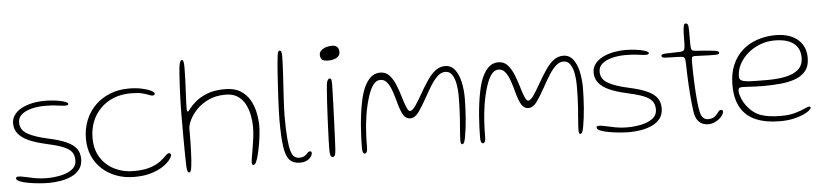

<svg xmlns="http://www.w3.org/2000/svg" viewBox="-42 -857 4767 1109"><g transform="rotate(-5 2342.0 -302.0)"><path d="M204 14.5Q181.5 14.5 149.2 11.8Q117 9 86.2 3.5Q55.5 -2 36.5 -10Q28 -14 23 -18.2Q18 -22.5 18 -27.5Q18 -34 22.5 -35.8Q27 -37.5 35 -37.5Q46.5 -37.5 70.8 -31.8Q95 -26 127.2 -20Q159.5 -14 194 -14Q235.5 -14 275.8 -22.2Q316 -30.5 342.2 -50Q368.5 -69.5 368.5 -103.5Q368.5 -133.5 353.2 -152.5Q338 -171.5 302.2 -185.2Q266.5 -199 204 -212.5Q146 -225.5 107 -243.5Q68 -261.5 48.2 -286.8Q28.5 -312 28.5 -345.5Q28.5 -373 43.8 -394.2Q59 -415.5 86 -430.2Q113 -445 148.2 -452.5Q183.5 -460 224 -460Q245 -460 268 -457.8Q291 -455.5 311 -451.5Q331 -447.5 343.5 -442.2Q356 -437 356 -431Q356 -428 354.2 -426Q352.5 -424 348.8 -423Q345 -422 338.5 -422Q322 -422 293.5 -426.5Q265 -431 221 -431Q180 -431 144 -422.2Q108 -413.5 85.8 -395.2Q63.5 -377 63.5 -347.5Q63.5 -304.5 105.2 -281Q147 -257.5 221.5 -241.5Q288.5 -227 328 -209Q367.5 -191 385 -166.5Q402.5 -142 402.5 -107.5Q402.5 -72 384.8 -48.5Q367 -25 338 -11.2Q309 2.5 274 8.5Q239 14.5 204 14.5Z M699.5 23Q644 23 596.8 5.5Q549.5 -12 514.2 -44Q479 -76 459.5 -120.8Q440 -165.5 440 -220Q440 -279.5 460.2 -328.8Q480.5 -378 517 -413.8Q553.5 -449.5 603 -469Q652.5 -488.5 710.5 -488.5Q753 -488.5 786.5 -481.2Q820 -474 839.5 -464Q859 -454 859 -445.5Q859 -443 857.2 -440.8Q855.5 -438.5 852.5 -437.2Q849.5 -436 845.5 -436Q837 -436 823.5 -442Q810 -448 785.8 -454Q761.5 -460 720.5 -460Q666.5 -460 622.2 -442.5Q578 -425 545.8 -393Q513.5 -361 496 -317.5Q478.5 -274 478.5 -221.5Q478.5 -155 508.2 -108Q538 -61 588 -36Q638 -11 698.5 -11Q758.5 -11 796.2 -23.8Q834 -36.5 855.8 -53.5Q877.5 -70.5 889.5 -83.2Q901.5 -96 910 -96Q915.5 -96 917.8 -94Q920 -92 920.8 -89.2Q921.5 -86.5 921.5 -84Q921.5 -75 908.2 -57.5Q895 -40 868 -21.5Q841 -3 799 10Q757 23 699.5 23Z M1017.5 25Q1012 25 1008.5 17.5Q1005 10 1004 -9.5Q1003.5 -22 1003 -47Q1002.5 -72 1002 -108Q1001.5 -144 1001.5 -189.5Q1001.5 -235 1001.5 -288.5Q1001.5 -318 1002 -350.2Q1002.5 -382.5 1003.8 -414.8Q1005 -447 1006.5 -477.5Q1008 -508 1009.8 -534.5Q1011.5 -561 1013.5 -581Q1016 -605 1020.8 -615.5Q1025.5 -626 1030.5 -626Q1037.5 -626 1040.2 -616Q1043 -606 1043 -581.5Q1043 -561 1042.2 -534.5Q1041.5 -508 1040.2 -480Q1039 -452 1037.5 -425.5Q1036 -399 1035.2 -378Q1034.5 -357 1034.5 -345.5Q1034.5 -326 1040 -326Q1043.5 -326 1055.8 -342.8Q1068 -359.5 1093.5 -381.2Q1119 -403 1160.8 -419.8Q1202.5 -436.5 1265 -436.5Q1318.5 -436.5 1353.2 -415.2Q1388 -394 1407.8 -359.5Q1427.5 -325 1435.8 -284.8Q1444 -244.5 1444 -206.5Q1444 -186.5 1441 -158.5Q1438 -130.5 1432.8 -100.5Q1427.5 -70.5 1421 -44Q1414.5 -17.5 1407 -1Q1403.5 7 1399.2 10.5Q1395 14 1389.5 14Q1385.5 14 1383.8 9.8Q1382 5.5 1382 0.5Q1382 -10 1385.8 -32.5Q1389.5 -55 1394.8 -84.5Q1400 -114 1403.8 -145.8Q1407.5 -177.5 1407.5 -206Q1407.5 -237.5 1401 -272Q1394.5 -306.5 1379 -336.8Q1363.5 -367 1335.8 -385.8Q1308 -404.5 1265 -404.5Q1209 -404.5 1166.8 -384.8Q1124.5 -365 1096.5 -335.5Q1068.5 -306 1054.5 -276.2Q1040.5 -246.5 1040.5 -227Q1040.5 -186.5 1040 -152Q1039.5 -117.5 1038.2 -89.8Q1037 -62 1035.5 -41.5Q1034 -21 1032 -7.5Q1030 9.5 1026.5 17.2Q1023 25 1017.5 25Z M1660.5 24.5Q1622 24.5 1600.8 2.5Q1579.5 -19.5 1571.2 -75Q1563 -130.5 1563 -230.5Q1563 -249.5 1564 -281Q1565 -312.5 1567 -350.2Q1569 -388 1571.2 -425.8Q1573.5 -463.5 1575.5 -496Q1577.5 -528.5 1579.5 -549Q1582.5 -580.5 1584.5 -598.2Q1586.5 -616 1589.8 -623.2Q1593 -630.5 1598 -630.5Q1605.5 -630.5 1608.2 -623.8Q1611 -617 1611 -595.5Q1611 -579 1609.8 -552.2Q1608.5 -525.5 1606.8 -493.2Q1605 -461 1602.8 -426.8Q1600.5 -392.5 1598.8 -359.8Q1597 -327 1595.8 -299.5Q1594.5 -272 1594.5 -253.5Q1594.5 -170.5 1598.8 -120.8Q1603 -71 1611.2 -46Q1619.5 -21 1631.2 -12.8Q1643 -4.5 1657.5 -4.5Q1679 -4.5 1690.2 -12.2Q1701.5 -20 1708.2 -28Q1715 -36 1723 -36Q1727.5 -36 1730 -33Q1732.5 -30 1732.5 -25.5Q1732.5 -19.5 1728.5 -11Q1724.5 -2.5 1716 5.5Q1707.5 13.5 1693.8 19Q1680 24.5 1660.5 24.5Z M1850.5 8.5Q1846.5 8.5 1842.8 4.8Q1839 1 1837 -9.5Q1835 -20 1835 -39.5Q1835 -57.5 1836 -87.5Q1837 -117.5 1838.5 -154.2Q1840 -191 1841.8 -229.8Q1843.5 -268.5 1845.8 -304.2Q1848 -340 1850 -367.8Q1852 -395.5 1853.5 -410Q1856 -429.5 1861 -437.2Q1866 -445 1872.5 -445Q1879.5 -445 1881.8 -437.8Q1884 -430.5 1884 -412Q1884 -400 1883.2 -370.5Q1882.5 -341 1881 -301.8Q1879.5 -262.5 1878 -220.2Q1876.5 -178 1874.8 -139Q1873 -100 1871.8 -71.2Q1870.5 -42.5 1869.5 -31Q1867.5 -6 1863 1.2Q1858.5 8.5 1850.5 8.5ZM1876 -549Q1844 -549 1836 -560.2Q1828 -571.5 1828 -585Q1828 -601.5 1840 -612Q1852 -622.5 1869.2 -627.5Q1886.5 -632.5 1902 -632.5Q1914 -632.5 1923.2 -628.5Q1932.5 -624.5 1937.5 -615.8Q1942.5 -607 1942.5 -593Q1942.5 -578.5 1933.5 -568.8Q1924.5 -559 1909.2 -554Q1894 -549 1876 -549Z M2037.5 5Q2034.5 5 2031.2 2.5Q2028 0 2025.8 -7.5Q2023.5 -15 2023.5 -30Q2023.5 -57 2024.8 -89.2Q2026 -121.5 2028.8 -156.2Q2031.5 -191 2036 -225.5Q2040.5 -260 2046.8 -291.5Q2053 -323 2061.5 -349Q2077 -396.5 2103 -425Q2129 -453.5 2167 -453.5Q2198.5 -453.5 2219.5 -430.5Q2240.5 -407.5 2255.5 -369.8Q2270.5 -332 2283 -288.5Q2291 -261 2300.5 -239.2Q2310 -217.5 2319.5 -217.5Q2332.5 -217.5 2350.5 -243.2Q2368.5 -269 2386.5 -301Q2416 -353.5 2440.2 -388.5Q2464.5 -423.5 2488.8 -441Q2513 -458.5 2542.5 -458.5Q2577.5 -458.5 2599 -431Q2620.5 -403.5 2630.5 -359.2Q2640.5 -315 2640.5 -265Q2640.5 -239.5 2639.2 -210.2Q2638 -181 2635.8 -150.8Q2633.5 -120.5 2630 -92Q2626.5 -63.5 2622 -39Q2617.5 -14.5 2613 -7.2Q2608.5 0 2602.5 0Q2598 0 2595.8 -5.8Q2593.5 -11.5 2593.5 -22.5Q2593.5 -36 2594.8 -54.8Q2596 -73.5 2598 -97Q2600 -120.5 2602 -148.8Q2604 -177 2605.2 -210Q2606.5 -243 2606.5 -280.5Q2606.5 -314.5 2600.8 -347.8Q2595 -381 2580.8 -403Q2566.5 -425 2541 -425Q2517.5 -425 2496.8 -406Q2476 -387 2456.2 -355.5Q2436.5 -324 2416 -286.5Q2387.5 -234.5 2365.5 -204.8Q2343.5 -175 2317 -175Q2292 -175 2277.2 -199Q2262.5 -223 2249.5 -271.5Q2240 -308 2229 -339.8Q2218 -371.5 2202.5 -391.5Q2187 -411.5 2163.5 -411.5Q2140.5 -411.5 2123 -389.2Q2105.5 -367 2091 -322.5Q2074.5 -270 2066.2 -216.8Q2058 -163.5 2055.5 -115.5Q2053 -67.5 2053 -29.5Q2053 -12.5 2049 -3.8Q2045 5 2037.5 5Z M2722.5 5Q2719.5 5 2716.2 2.5Q2713 0 2710.8 -7.5Q2708.5 -15 2708.5 -30Q2708.5 -57 2709.8 -89.2Q2711 -121.5 2713.8 -156.2Q2716.5 -191 2721 -225.5Q2725.5 -260 2731.8 -291.5Q2738 -323 2746.5 -349Q2762 -396.5 2788 -425Q2814 -453.5 2852 -453.5Q2883.5 -453.5 2904.5 -430.5Q2925.5 -407.5 2940.5 -369.8Q2955.5 -332 2968 -288.5Q2976 -261 2985.5 -239.2Q2995 -217.5 3004.5 -217.5Q3017.5 -217.5 3035.5 -243.2Q3053.5 -269 3071.5 -301Q3101 -353.5 3125.2 -388.5Q3149.5 -423.5 3173.8 -441Q3198 -458.5 3227.5 -458.5Q3262.5 -458.5 3284 -431Q3305.5 -403.5 3315.5 -359.2Q3325.5 -315 3325.5 -265Q3325.5 -239.5 3324.2 -210.2Q3323 -181 3320.8 -150.8Q3318.5 -120.5 3315 -92Q3311.5 -63.5 3307 -39Q3302.5 -14.5 3298 -7.2Q3293.5 0 3287.5 0Q3283 0 3280.8 -5.8Q3278.5 -11.5 3278.5 -22.5Q3278.5 -36 3279.8 -54.8Q3281 -73.5 3283 -97Q3285 -120.5 3287 -148.8Q3289 -177 3290.2 -210Q3291.5 -243 3291.5 -280.5Q3291.5 -314.5 3285.8 -347.8Q3280 -381 3265.8 -403Q3251.5 -425 3226 -425Q3202.5 -425 3181.8 -406Q3161 -387 3141.2 -355.5Q3121.5 -324 3101 -286.5Q3072.5 -234.5 3050.5 -204.8Q3028.5 -175 3002 -175Q2977 -175 2962.2 -199Q2947.5 -223 2934.5 -271.5Q2925 -308 2914 -339.8Q2903 -371.5 2887.5 -391.5Q2872 -411.5 2848.5 -411.5Q2825.5 -411.5 2808 -389.2Q2790.5 -367 2776 -322.5Q2759.5 -270 2751.2 -216.8Q2743 -163.5 2740.5 -115.5Q2738 -67.5 2738 -29.5Q2738 -12.5 2734 -3.8Q2730 5 2722.5 5Z M3570 14.5Q3547.5 14.5 3515.2 11.8Q3483 9 3452.2 3.5Q3421.5 -2 3402.5 -10Q3394 -14 3389 -18.2Q3384 -22.5 3384 -27.5Q3384 -34 3388.5 -35.8Q3393 -37.5 3401 -37.5Q3412.5 -37.5 3436.8 -31.8Q3461 -26 3493.2 -20Q3525.5 -14 3560 -14Q3601.5 -14 3641.8 -22.2Q3682 -30.5 3708.2 -50Q3734.5 -69.5 3734.5 -103.5Q3734.5 -133.5 3719.2 -152.5Q3704 -171.5 3668.2 -185.2Q3632.5 -199 3570 -212.5Q3512 -225.5 3473 -243.5Q3434 -261.5 3414.2 -286.8Q3394.5 -312 3394.5 -345.5Q3394.5 -373 3409.8 -394.2Q3425 -415.5 3452 -430.2Q3479 -445 3514.2 -452.5Q3549.5 -460 3590 -460Q3611 -460 3634 -457.8Q3657 -455.5 3677 -451.5Q3697 -447.5 3709.5 -442.2Q3722 -437 3722 -431Q3722 -428 3720.2 -426Q3718.5 -424 3714.8 -423Q3711 -422 3704.5 -422Q3688 -422 3659.5 -426.5Q3631 -431 3587 -431Q3546 -431 3510 -422.2Q3474 -413.5 3451.8 -395.2Q3429.5 -377 3429.5 -347.5Q3429.5 -304.5 3471.2 -281Q3513 -257.5 3587.5 -241.5Q3654.5 -227 3694 -209Q3733.5 -191 3751 -166.5Q3768.5 -142 3768.5 -107.5Q3768.5 -72 3750.8 -48.5Q3733 -25 3704 -11.2Q3675 2.5 3640 8.5Q3605 14.5 3570 14.5Z M4028.5 9Q4017 9 4000.2 4Q3983.5 -1 3969 -18.8Q3954.5 -36.5 3949 -74Q3946.5 -91.5 3944 -114.8Q3941.5 -138 3939.2 -165.8Q3937 -193.5 3935.2 -224.2Q3933.5 -255 3932.2 -287.8Q3931 -320.5 3930.5 -354Q3930 -376.5 3925.8 -384Q3921.5 -391.5 3908.5 -392.5Q3899.5 -393.5 3881.8 -394Q3864 -394.5 3845.5 -395Q3827 -395.5 3815 -396Q3802.5 -397 3797.8 -400Q3793 -403 3793 -409Q3793 -412 3795.8 -414.2Q3798.5 -416.5 3804.5 -418Q3810.5 -419.5 3820 -419.5Q3851 -420.5 3868.5 -421Q3886 -421.5 3902 -422Q3919.5 -423 3924.8 -429.5Q3930 -436 3931 -454Q3932 -464.5 3932 -480.8Q3932 -497 3932.2 -513.8Q3932.5 -530.5 3933.5 -542Q3935 -561 3937.8 -571.8Q3940.5 -582.5 3948.5 -582.5Q3956 -582.5 3959.5 -577.5Q3963 -572.5 3964 -562.8Q3965 -553 3965 -538.5Q3965 -519.5 3965 -504.8Q3965 -490 3965 -478.8Q3965 -467.5 3965.2 -459Q3965.5 -450.5 3966 -444Q3967 -430 3972.8 -425.5Q3978.5 -421 3994 -420Q4008 -419.5 4028.5 -417.8Q4049 -416 4067.8 -414.5Q4086.5 -413 4095.5 -411.5Q4111.5 -409.5 4119.2 -406.5Q4127 -403.5 4127 -398Q4127 -392 4121 -389.5Q4115 -387 4101.5 -387Q4062.5 -387 4031.5 -388.8Q4000.5 -390.5 3985 -390.5Q3972.5 -390.5 3969.2 -384.8Q3966 -379 3966 -351Q3966 -323.5 3966.8 -294.5Q3967.5 -265.5 3968.8 -236.5Q3970 -207.5 3971.8 -180Q3973.5 -152.5 3976 -128.2Q3978.5 -104 3981.5 -85Q3988 -44.5 4001 -32.5Q4014 -20.5 4028 -20.5Q4056 -20.5 4069.8 -32.2Q4083.5 -44 4091.2 -55.8Q4099 -67.5 4108.5 -67.5Q4114 -67.5 4116.8 -64.8Q4119.5 -62 4119.5 -56.5Q4119.5 -47.5 4112 -36.2Q4104.5 -25 4091.8 -14.8Q4079 -4.5 4062.8 2.2Q4046.5 9 4028.5 9Z M4443 27.5Q4361.5 27.5 4304.2 3.2Q4247 -21 4217 -72.2Q4187 -123.5 4187 -204.5Q4187 -271.5 4208.5 -321.2Q4230 -371 4267.5 -404Q4305 -437 4354.8 -453.5Q4404.5 -470 4460.5 -470Q4499 -470 4530.8 -460.5Q4562.5 -451 4585.8 -432.2Q4609 -413.5 4621.5 -386.2Q4634 -359 4634 -323.5Q4634 -276 4611.2 -248Q4588.5 -220 4549.8 -206Q4511 -192 4462.5 -187.8Q4414 -183.5 4362.5 -183.5Q4343.5 -183.5 4318.8 -184.5Q4294 -185.5 4273 -186.8Q4252 -188 4244 -188Q4229.5 -188 4224.5 -183.5Q4219.5 -179 4219.5 -167Q4219.5 -150.5 4229.2 -125.8Q4239 -101 4257 -77.5Q4292 -32.5 4337.5 -17.5Q4383 -2.5 4451.5 -2.5Q4500.5 -2.5 4534.5 -12.5Q4568.5 -22.5 4589 -32.2Q4609.5 -42 4618.5 -42Q4622.5 -42 4624 -40.2Q4625.5 -38.5 4625.5 -34.5Q4625.5 -28.5 4613 -18.2Q4600.5 -8 4577 2.5Q4553.5 13 4519.8 20.2Q4486 27.5 4443 27.5ZM4392 -216Q4450 -216 4496.8 -225.5Q4543.5 -235 4571.2 -259.5Q4599 -284 4599 -329Q4599 -381.5 4561.8 -410.8Q4524.5 -440 4450.5 -440Q4407.5 -440 4367.5 -424.8Q4327.5 -409.5 4296.2 -382.8Q4265 -356 4246.8 -321.8Q4228.5 -287.5 4228.5 -249Q4228.5 -232.5 4243.5 -225.8Q4258.5 -219 4294.2 -217.5Q4330 -216 4392 -216Z"/></g></svg>

Font: Gluten Thin Thin
Style: Regular
Weight: 250
Version: Version 1.300